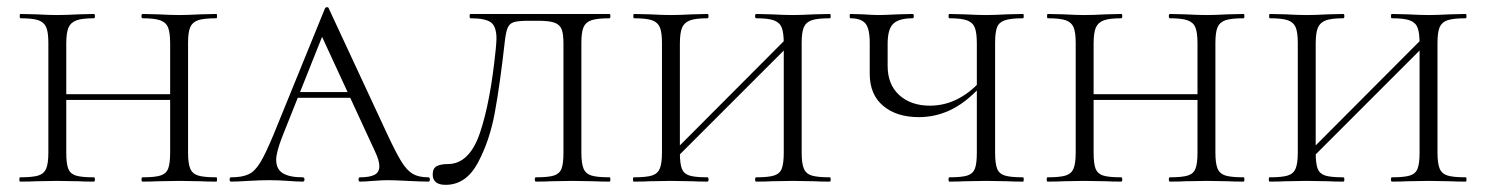

<svg xmlns="http://www.w3.org/2000/svg" viewBox="-20 -507 4148 536"><path d="M378 -456Q375 -456 375 -462Q375 -468 378 -468L420 -467Q458 -465 481 -465Q502 -465 540 -467L584 -468Q586 -468 586 -462Q586 -456 584 -456Q549 -456 533 -450.5Q517 -445 511 -431Q505 -417 505 -387V-81Q505 -51 511 -36.5Q517 -22 533 -17Q549 -12 584 -12Q586 -12 586 -6Q586 0 584 0Q556 0 540 -1L481 -2L420 -1Q405 0 378 0Q375 0 375 -6Q375 -12 378 -12Q412 -12 428 -17Q444 -22 449.5 -36.5Q455 -51 455 -81V-385Q455 -415 449.5 -429.5Q444 -444 428 -450Q412 -456 378 -456ZM137 -244H476V-228H137ZM37 -456Q35 -456 35 -462Q35 -468 37 -468L81 -467Q117 -465 139 -465Q164 -465 200 -467L242 -468Q245 -468 245 -462Q245 -456 242 -456Q209 -456 193 -450Q177 -444 171 -429.5Q165 -415 165 -385V-81Q165 -50 170.5 -36Q176 -22 191.5 -17Q207 -12 242 -12Q245 -12 245 -6Q245 0 242 0Q215 0 200 -1L139 -2L80 -1Q64 0 36 0Q34 0 34 -6Q34 -12 36 -12Q71 -12 87 -17Q103 -22 109 -36.5Q115 -51 115 -81V-387Q115 -417 109 -431Q103 -445 87 -450.5Q71 -456 37 -456Z M811 -250H993L1000 -234H795ZM1176 0Q1158 0 1118 -2Q1080 -4 1062 -4Q1048 -4 1022 -2Q998 0 985 0Q981 0 981 -6Q981 -12 985 -12Q1012 -12 1025.5 -19Q1039 -26 1039 -43Q1039 -59 1027 -84L869 -426L891 -434L767 -123Q751 -81 751 -61Q751 -35 769.5 -23.5Q788 -12 825 -12Q830 -12 830 -6Q830 0 825 0Q810 0 784 -2Q756 -4 732 -4Q707 -4 673 -2Q643 0 625 0Q621 0 621 -6Q621 -12 625 -12Q656 -12 674 -20.5Q692 -29 707 -54Q722 -79 744 -132L887 -483Q889 -487 893 -487Q897 -487 898 -483L1059 -137Q1085 -81 1100.5 -56Q1116 -31 1132.5 -21.5Q1149 -12 1176 -12Q1180 -12 1180 -6Q1180 0 1176 0Z M1389 -389Q1376 -273 1361.5 -193.5Q1347 -114 1314 -52.5Q1281 9 1224 9Q1188 9 1188 -20Q1188 -37 1199 -43Q1210 -49 1230 -49Q1290 -49 1319.5 -135Q1349 -221 1364 -370Q1366 -392 1366 -399Q1366 -433 1350.5 -444.5Q1335 -456 1293 -456Q1291 -456 1291 -462Q1291 -468 1293 -468H1682Q1684 -468 1684 -462Q1684 -456 1682 -456Q1647 -456 1631 -450.5Q1615 -445 1609 -431Q1603 -417 1603 -387V-81Q1603 -51 1609 -36.5Q1615 -22 1631 -17Q1647 -12 1682 -12Q1684 -12 1684 -6Q1684 0 1682 0Q1654 0 1638 -1L1579 -2L1518 -1Q1503 0 1476 0Q1473 0 1473 -6Q1473 -12 1476 -12Q1511 -12 1526.5 -17Q1542 -22 1547.5 -36Q1553 -50 1553 -81V-385Q1553 -412 1548 -425Q1543 -438 1528.5 -443.5Q1514 -449 1483 -449H1455Q1426 -449 1414 -445Q1402 -441 1397 -429Q1392 -417 1389 -389Z M2091 -456Q2088 -456 2088 -462Q2088 -468 2091 -468L2133 -467Q2171 -465 2194 -465Q2215 -465 2253 -467L2297 -468Q2299 -468 2299 -462Q2299 -456 2297 -456Q2262 -456 2246 -450.5Q2230 -445 2224 -431Q2218 -417 2218 -387V-81Q2218 -51 2224 -36.5Q2230 -22 2246 -17Q2262 -12 2297 -12Q2299 -12 2299 -6Q2299 0 2297 0Q2269 0 2253 -1L2194 -2L2133 -1Q2118 0 2091 0Q2088 0 2088 -6Q2088 -12 2091 -12Q2125 -12 2141 -17Q2157 -22 2162.5 -36.5Q2168 -51 2168 -81V-385Q2168 -415 2162.5 -429.5Q2157 -444 2141 -450Q2125 -456 2091 -456ZM1842 -65 2189 -413 2202 -400 1855 -53ZM1750 -456Q1748 -456 1748 -462Q1748 -468 1750 -468L1794 -467Q1830 -465 1852 -465Q1877 -465 1913 -467L1955 -468Q1958 -468 1958 -462Q1958 -456 1955 -456Q1922 -456 1906 -450Q1890 -444 1884 -429.5Q1878 -415 1878 -385V-81Q1878 -50 1883.5 -36Q1889 -22 1904.5 -17Q1920 -12 1955 -12Q1958 -12 1958 -6Q1958 0 1955 0Q1928 0 1913 -1L1852 -2L1793 -1Q1777 0 1749 0Q1747 0 1747 -6Q1747 -12 1749 -12Q1784 -12 1800 -17Q1816 -22 1822 -36.5Q1828 -51 1828 -81V-387Q1828 -417 1822 -431Q1816 -445 1800 -450.5Q1784 -456 1750 -456Z M2408 -301V-387Q2408 -428 2395.5 -442Q2383 -456 2354 -456Q2352 -456 2352 -462Q2352 -468 2354 -468L2389 -467Q2419 -465 2432 -465Q2449 -465 2487 -467L2528 -468Q2531 -468 2531 -462Q2531 -456 2528 -456Q2490 -456 2474 -441Q2458 -426 2458 -385V-323Q2458 -271 2490.5 -241.5Q2523 -212 2576 -212Q2619 -212 2657 -232.5Q2695 -253 2724 -289L2728 -277Q2684 -226 2639.5 -203Q2595 -180 2545 -180Q2483 -180 2445.5 -211.5Q2408 -243 2408 -301ZM2630 -12Q2665 -12 2680.5 -17Q2696 -22 2701.5 -36Q2707 -50 2707 -81V-385Q2707 -415 2701.5 -429.5Q2696 -444 2680 -450Q2664 -456 2630 -456Q2628 -456 2628 -462Q2628 -468 2630 -468L2672 -467Q2710 -465 2733 -465Q2754 -465 2792 -467L2836 -468Q2838 -468 2838 -462Q2838 -456 2836 -456Q2802 -456 2785.5 -450.5Q2769 -445 2763.5 -431Q2758 -417 2758 -387V-81Q2758 -51 2763.5 -36.5Q2769 -22 2785 -17Q2801 -12 2836 -12Q2838 -12 2838 -6Q2838 0 2836 0Q2808 0 2792 -1L2733 -2L2672 -1Q2657 0 2630 0Q2628 0 2628 -6Q2628 -12 2630 -12Z M3246 -456Q3243 -456 3243 -462Q3243 -468 3246 -468L3288 -467Q3326 -465 3349 -465Q3370 -465 3408 -467L3452 -468Q3454 -468 3454 -462Q3454 -456 3452 -456Q3417 -456 3401 -450.5Q3385 -445 3379 -431Q3373 -417 3373 -387V-81Q3373 -51 3379 -36.5Q3385 -22 3401 -17Q3417 -12 3452 -12Q3454 -12 3454 -6Q3454 0 3452 0Q3424 0 3408 -1L3349 -2L3288 -1Q3273 0 3246 0Q3243 0 3243 -6Q3243 -12 3246 -12Q3280 -12 3296 -17Q3312 -22 3317.5 -36.5Q3323 -51 3323 -81V-385Q3323 -415 3317.5 -429.5Q3312 -444 3296 -450Q3280 -456 3246 -456ZM3005 -244H3344V-228H3005ZM2905 -456Q2903 -456 2903 -462Q2903 -468 2905 -468L2949 -467Q2985 -465 3007 -465Q3032 -465 3068 -467L3110 -468Q3113 -468 3113 -462Q3113 -456 3110 -456Q3077 -456 3061 -450Q3045 -444 3039 -429.5Q3033 -415 3033 -385V-81Q3033 -50 3038.5 -36Q3044 -22 3059.5 -17Q3075 -12 3110 -12Q3113 -12 3113 -6Q3113 0 3110 0Q3083 0 3068 -1L3007 -2L2948 -1Q2932 0 2904 0Q2902 0 2902 -6Q2902 -12 2904 -12Q2939 -12 2955 -17Q2971 -22 2977 -36.5Q2983 -51 2983 -81V-387Q2983 -417 2977 -431Q2971 -445 2955 -450.5Q2939 -456 2905 -456Z M3866 -456Q3863 -456 3863 -462Q3863 -468 3866 -468L3908 -467Q3946 -465 3969 -465Q3990 -465 4028 -467L4072 -468Q4074 -468 4074 -462Q4074 -456 4072 -456Q4037 -456 4021 -450.5Q4005 -445 3999 -431Q3993 -417 3993 -387V-81Q3993 -51 3999 -36.5Q4005 -22 4021 -17Q4037 -12 4072 -12Q4074 -12 4074 -6Q4074 0 4072 0Q4044 0 4028 -1L3969 -2L3908 -1Q3893 0 3866 0Q3863 0 3863 -6Q3863 -12 3866 -12Q3900 -12 3916 -17Q3932 -22 3937.5 -36.5Q3943 -51 3943 -81V-385Q3943 -415 3937.5 -429.5Q3932 -444 3916 -450Q3900 -456 3866 -456ZM3617 -65 3964 -413 3977 -400 3630 -53ZM3525 -456Q3523 -456 3523 -462Q3523 -468 3525 -468L3569 -467Q3605 -465 3627 -465Q3652 -465 3688 -467L3730 -468Q3733 -468 3733 -462Q3733 -456 3730 -456Q3697 -456 3681 -450Q3665 -444 3659 -429.5Q3653 -415 3653 -385V-81Q3653 -50 3658.5 -36Q3664 -22 3679.5 -17Q3695 -12 3730 -12Q3733 -12 3733 -6Q3733 0 3730 0Q3703 0 3688 -1L3627 -2L3568 -1Q3552 0 3524 0Q3522 0 3522 -6Q3522 -12 3524 -12Q3559 -12 3575 -17Q3591 -22 3597 -36.5Q3603 -51 3603 -81V-387Q3603 -417 3597 -431Q3591 -445 3575 -450.5Q3559 -456 3525 -456Z"/></svg>

Font: Cormorant SC Light
Style: Regular
Weight: 300
Designer: Christian Thalmann (Catharsis Fonts)
Foundry: Catharsis Fonts
Version: Version 4.000